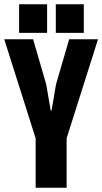

<svg xmlns="http://www.w3.org/2000/svg" viewBox="-20 -885 482 905"><path d="M294 0H148V-233L0 -700H136L198 -487L219 -364H223L244 -487L306 -700H442L294 -233ZM70 -730V-865H202V-730ZM243 -730V-865H375V-730Z"/></svg>

Font: Jockey One
Style: Regular
Weight: 400
Designer: TypeTogether
Foundry: TypeTogether
Version: Version 1.002